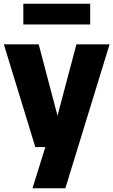

<svg xmlns="http://www.w3.org/2000/svg" viewBox="-24 -785 604 1025"><path d="M164.5 0 -3.5 -548.5H182.5L283 -167.5L384 -548.5H561L325 220H149.5L218 0ZM100.5 -654.5V-765H457.5V-654.5Z"/></svg>

Font: Encode Sans SmCnd XBd
Style: Regular
Weight: 800
Width: 4
Designer: Multiple Designers
Foundry: Impallari Type
Version: Version 3.002; ttfautohint (v1.8.3) -l 8 -r 50 -G 200 -x 14 